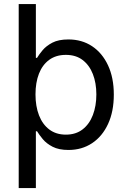

<svg xmlns="http://www.w3.org/2000/svg" viewBox="-20 -748 644 972"><path d="M326.7 11.2Q277.8 11.2 246.3 -5.1Q214.8 -21.5 196.5 -43.7Q178.2 -65.9 167.5 -83.5H161.6V204.1H74.7V-727.5H161.6V-455.1H167.5Q177.7 -472.2 195.8 -493.9Q213.9 -515.6 245.1 -532Q276.4 -548.3 326.2 -548.3Q394.5 -548.3 446 -514.2Q497.6 -480 526.9 -417.2Q556.2 -354.5 556.2 -269Q556.2 -183.6 527.1 -120.6Q498 -57.6 446.3 -23.2Q394.5 11.2 326.7 11.2ZM313.5 -66.4Q363.8 -66.4 398.2 -93Q432.6 -119.6 450.2 -165.8Q467.8 -211.9 467.8 -270Q467.8 -327.6 450.2 -372.8Q432.6 -418 398.4 -444.1Q364.3 -470.2 313.5 -470.2Q263.7 -470.2 229.2 -445.1Q194.8 -419.9 177.2 -375Q159.7 -330.1 159.7 -270Q159.7 -210 177.5 -164.1Q195.3 -118.2 229.7 -92.3Q264.2 -66.4 313.5 -66.4Z"/></svg>

Font: Inter 17pt
Style: Regular
Weight: 400
Version: Version 4.001;git-66647c0bb